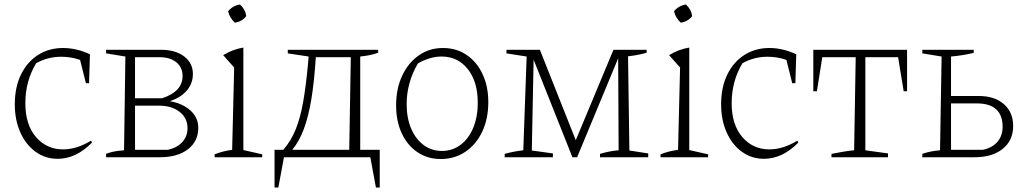

<svg xmlns="http://www.w3.org/2000/svg" viewBox="-20 -701 4557 856"><path d="M237 7Q182 7 138.5 -24.5Q95 -56 70.5 -111Q46 -166 46 -236Q46 -313 74 -369.5Q102 -426 150.5 -456.5Q199 -487 261 -487Q321 -487 381 -459L377 -330H363L337 -434Q297 -448 253 -448Q193 -448 141 -419Q93 -339 93 -241Q93 -145 140.5 -90Q188 -35 261 -35Q322 -35 386 -74L390 -65Q319 7 237 7Z M453 0V-15Q464 -20 483.5 -24.5Q503 -29 533 -31L539 -449L453 -463V-479H698Q762 -479 801 -449.5Q840 -420 840 -371Q840 -329 812.5 -297Q785 -265 737 -250Q794 -240 829 -208.5Q864 -177 864 -131Q864 -71 818 -35.5Q772 0 692 0ZM691 -446H582V-263H703Q794 -293 794 -362Q794 -401 766 -423.5Q738 -446 691 -446ZM688 -230H582V-33H729Q771 -43 793.5 -68.5Q816 -94 816 -129Q816 -175 780.5 -202.5Q745 -230 688 -230Z M937 0V-13Q954 -20 973.5 -25Q993 -30 1015 -33L1024 -400L975 -455Q1017 -481 1065 -489V-32L1149 -13V0ZM1050 -681Q1074 -659 1078 -629Q1058 -604 1027 -600Q1004 -621 997 -651Q1018 -676 1050 -681Z M1204 135V-33H1243Q1277 -72 1298 -123.5Q1319 -175 1331.5 -246Q1344 -317 1353 -414L1356 -449L1263 -463V-479H1666V-466Q1635 -454 1586 -449V-33H1673V135H1656L1631 0H1246L1221 135ZM1388 -446Q1381 -336 1368 -258Q1355 -180 1334.5 -125.5Q1314 -71 1283 -33H1537L1544 -446Z M1945 8Q1886 8 1841 -22.5Q1796 -53 1771 -107Q1746 -161 1746 -231Q1746 -306 1773 -363.5Q1800 -421 1847 -454Q1894 -487 1955 -487Q2015 -487 2060.5 -456Q2106 -425 2131.5 -370.5Q2157 -316 2157 -246Q2157 -171 2130 -114Q2103 -57 2055 -24.5Q2007 8 1945 8ZM1950 -28Q1997 -28 2033 -55Q2069 -82 2089.5 -130.5Q2110 -179 2110 -243Q2110 -337 2065.5 -393Q2021 -449 1949 -449Q1897 -449 1843 -418Q1793 -332 1793 -237Q1793 -175 1813 -128Q1833 -81 1868.5 -54.5Q1904 -28 1950 -28Z M2786 -30 2870 -17V0H2655V-15Q2698 -28 2738 -31L2736 -441L2553 0H2532L2359 -435L2351 -30L2445 -17V0H2230V-15Q2252 -21 2273 -25Q2294 -29 2313 -31L2328 -449L2238 -463V-479H2387L2547 -76L2715 -479H2863V-466Q2826 -455 2780 -450Z M2925 0V-13Q2942 -20 2961.5 -25Q2981 -30 3003 -33L3012 -400L2963 -455Q3005 -481 3053 -489V-32L3137 -13V0ZM3038 -681Q3062 -659 3066 -629Q3046 -604 3015 -600Q2992 -621 2985 -651Q3006 -676 3038 -681Z M3386 7Q3331 7 3287.5 -24.5Q3244 -56 3219.5 -111Q3195 -166 3195 -236Q3195 -313 3223 -369.5Q3251 -426 3299.5 -456.5Q3348 -487 3410 -487Q3470 -487 3530 -459L3526 -330H3512L3486 -434Q3446 -448 3402 -448Q3342 -448 3290 -419Q3242 -339 3242 -241Q3242 -145 3289.5 -90Q3337 -35 3410 -35Q3471 -35 3535 -74L3539 -65Q3468 7 3386 7Z M4024 -479V-294H4009L3984 -446H3838V-31L3939 -17V0H3687V-15Q3713 -20 3738.5 -24.5Q3764 -29 3788 -31L3795 -446H3646L3622 -294H3606V-479Z M4092 0V-15Q4105 -20 4125.5 -24.5Q4146 -29 4171 -31L4178 -449L4092 -463V-479H4321V-465Q4268 -453 4220 -449V-273H4344Q4414 -273 4455.5 -237Q4497 -201 4497 -139Q4497 -75 4450.5 -37.5Q4404 0 4326 0ZM4220 -33H4362Q4406 -43 4428 -70Q4450 -97 4450 -135Q4450 -240 4335 -240H4220Z"/></svg>

Font: Piazzolla ExtraLight
Style: Regular
Weight: 200
Designer: Juan Pablo del Peral
Foundry: Huerta Tipografica
Version: Version 1.330